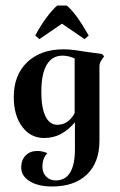

<svg xmlns="http://www.w3.org/2000/svg" viewBox="-20 -511 437 697"><path d="M182 144Q252 144 252 30V-67Q227 -38 200 -24Q173 -10 140 -10Q91 -10 60.5 -51Q30 -92 30 -159Q30 -239 79 -285.5Q128 -332 211 -332Q233 -332 259.5 -328Q286 -324 292 -323Q334 -317 350 -315L358 -307L350 -295Q341 -283 341 -270V0Q341 79 295.5 122.5Q250 166 169 166Q119 166 88 147Q57 128 57 97Q57 70 73 53.5Q89 37 115 37Q134 37 152 45Q134 63 134 94Q134 116 147.5 130Q161 144 182 144ZM251 -100V-299Q228 -309 207 -309Q169 -309 149.5 -275.5Q130 -242 130 -178Q130 -120 145 -89Q160 -58 188 -58Q228 -58 251 -100ZM287 -369 205 -425 123 -369 108 -382Q127 -418 149 -447.5Q171 -477 188 -491H222Q255 -465 302 -382Z"/></svg>

Font: Katibeh
Style: Regular
Weight: 400
Designer: Arabic design by Kourosh Beigpour, Latin design by Eduardo Tunni, engineering by Lasse Fister
Version: Version 1.0010g